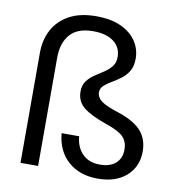

<svg xmlns="http://www.w3.org/2000/svg" viewBox="-83 -807 825 892"><g transform="rotate(10 330.0 -361.0)"><path d="M436 10Q351 10 297 -37.5Q243 -85 235 -169H318Q322 -118 352.5 -87Q383 -56 435 -56Q483 -56 509.5 -79.5Q536 -103 536 -144Q536 -182 513.5 -204.5Q491 -227 434 -246Q356 -273 322 -301Q288 -329 288 -375Q288 -405 302.5 -424.5Q317 -444 338 -458Q359 -472 380 -485.5Q401 -499 415.5 -517Q430 -535 430 -562Q430 -608 395 -634.5Q360 -661 298 -661Q224 -661 189 -620.5Q154 -580 154 -511V0H71V-519Q71 -581 97 -629Q123 -677 174 -704.5Q225 -732 300 -732Q370 -732 417.5 -710Q465 -688 489.5 -651Q514 -614 514 -569Q514 -533 500 -510Q486 -487 465 -471.5Q444 -456 422.5 -443.5Q401 -431 387 -418Q373 -405 373 -386Q373 -363 395.5 -345.5Q418 -328 485 -307Q557 -282 589 -244.5Q621 -207 621 -150Q621 -79 571.5 -34.5Q522 10 436 10Z"/></g></svg>

Font: DM Sans
Style: Regular
Weight: 400
Designer: Colophon Foundry, Jonny Pinhorn
Foundry: Colophon Foundry
Version: Version 4.004; ttfautohint (v1.8.4.7-5d5b)